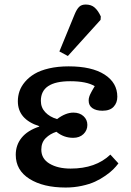

<svg xmlns="http://www.w3.org/2000/svg" viewBox="-20 -817 579 851"><path d="M280.8 -568.8 243.2 -588.9 311 -753.9Q320.3 -776.4 330.8 -786.6Q341.3 -796.9 359.9 -796.9Q384.8 -796.9 400.1 -783Q415.5 -769 426.8 -744.1L425.8 -729ZM271 14.2Q171.4 14.2 110.6 -24.2Q49.8 -62.5 49.8 -130.9Q49.8 -174.3 75.9 -206.5Q102.1 -238.8 153.8 -255.9V-257.8Q59.1 -288.1 59.1 -368.2Q59.1 -391.1 66.4 -412.6Q73.7 -434.1 90.8 -454.3Q107.9 -474.6 133.3 -489.7Q158.7 -504.9 197.5 -513.9Q236.3 -522.9 284.2 -522.9Q386.7 -522.9 443.4 -486.6Q500 -450.2 500 -388.2Q500 -361.3 483.6 -343.8Q467.3 -326.2 434.1 -326.2Q406.2 -326.2 389.6 -337.6Q373 -349.1 373 -371.1Q373 -375.5 373.5 -379.6Q374 -383.8 375.7 -388.7Q377.4 -393.6 378.7 -396.7Q379.9 -399.9 383.3 -406Q386.7 -412.1 387.9 -414.6Q389.2 -417 393.8 -424.8Q398.4 -432.6 399.9 -435.1Q363.8 -457 291 -457Q161.1 -457 161.1 -370.1Q161.1 -340.3 180.7 -319.6Q200.2 -298.8 232.9 -289.1Q271 -317.9 305.2 -317.9Q333 -317.9 350.1 -302.2Q367.2 -286.6 367.2 -263.2Q367.2 -239.3 349.9 -222.7Q332.5 -206.1 304.2 -206.1Q262.7 -206.1 230 -232.9Q202.1 -224.1 182.6 -204.8Q163.1 -185.5 163.1 -153.8Q163.1 -113.3 199.7 -91.6Q236.3 -69.8 293 -69.8Q404.3 -69.8 469.2 -131.8L504.9 -92.8Q494.6 -79.1 481.7 -66.2Q468.8 -53.2 447 -38.1Q425.3 -22.9 400.9 -11.7Q376.5 -0.5 342.3 6.8Q308.1 14.2 271 14.2Z"/></svg>

Font: Literata Book Medium
Style: Regular
Weight: 500
Designer: Latin by Veronika Burian and Jose Scaglione. Greek by Irene Vlachou. Cyrillic by Vera Evstafieva
Foundry: TypeTogether
Version: Version 2.003;PS 002.003;hotconv 1.0.88;makeotf.lib2.5.64775